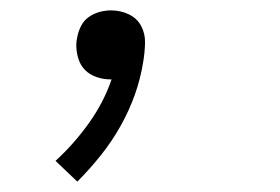

<svg xmlns="http://www.w3.org/2000/svg" viewBox="-20 -145 540 370"><path d="M129 205 87 165Q123 132 151.5 92Q180 52 195 8Q195 8 194 8Q193 8 193 8Q179 8 166 3.5Q153 -1 144 -10Q135 -19 131 -32Q127 -45 127 -58Q127 -62 127.5 -66Q128 -70 129 -74Q131 -85 136.5 -95.5Q142 -106 151.5 -112.5Q161 -119 172 -122Q183 -125 194 -125Q212 -125 228 -117.5Q244 -110 252 -95Q260 -80 259.5 -62Q259 -44 256 -26Q251 6 240 37Q229 68 212.5 97.5Q196 127 174.5 154Q153 181 129 205Z"/></svg>

Font: Iosevka Slab Light
Style: Italic
Weight: 300
Italic angle: -9°
Monospace: yes
Designer: Belleve Invis
Foundry: Belleve Invis
Version: Version 11.1.1; ttfautohint (v1.8.3)